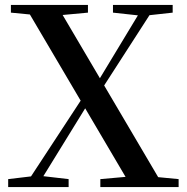

<svg xmlns="http://www.w3.org/2000/svg" viewBox="-20 -755 755 775"><path d="M13 0V-32L122 -45H145L257 -32V0ZM77 0 332 -389 359 -368H354L340 -344L128 0ZM385 0V-32L531 -45H566L701 -32V0ZM383 -383 356 -402H361L374 -424L562 -735H610ZM511 0 78 -735H209L642 0ZM24 -704V-735H335V-704L195 -691H158ZM436 -704V-735H677V-704L568 -692H546Z"/></svg>

Font: Noto Serif TC SemiBold
Style: Regular
Weight: 600
Version: Version 2.002-H1;hotconv 1.1.0;makeotfexe 2.6.0